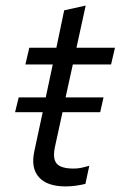

<svg xmlns="http://www.w3.org/2000/svg" viewBox="-20 -659 432 688"><path d="M103 -117 133 -257H34L47 -310H144L169 -428H71L85 -488H182L210 -622L287 -639L254 -488H392L378 -428H241L215 -310H351L339 -257H204L177 -133Q168 -91 183 -73Q198 -55 244 -55Q256 -55 267.5 -57Q279 -59 300 -65L286 0Q269 4 251 6.5Q233 9 215 9Q149 9 119.5 -24Q90 -57 103 -117Z"/></svg>

Font: Red Hat Text
Style: Italic
Weight: 400
Italic angle: -12°
Designer: Pentagram / MCKL
Foundry: Pentagram / MCKL
Version: Version 1.005; Red Hat Text Italic